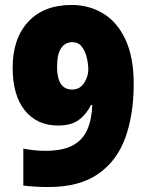

<svg xmlns="http://www.w3.org/2000/svg" viewBox="-20 -744 593 774"><path d="M519 -405Q519 -283 485.5 -189.5Q452 -96 376 -43Q300 10 175 10Q151 10 123.5 8.5Q96 7 74 4V-145Q95 -141 116 -138.5Q137 -136 163 -136Q233 -136 273.5 -158Q314 -180 332 -221.5Q350 -263 352 -321H347Q328 -283 297.5 -260.5Q267 -238 214 -238Q129 -238 80 -299Q31 -360 31 -471Q31 -589 94 -656.5Q157 -724 268 -724Q340 -724 397 -689Q454 -654 486.5 -583Q519 -512 519 -405ZM272 -574Q243 -574 226.5 -550Q210 -526 210 -473Q210 -430 225 -406.5Q240 -383 271 -383Q302 -383 319 -409.5Q336 -436 336 -463Q336 -485 330 -511Q324 -537 310 -555.5Q296 -574 272 -574Z"/></svg>

Font: Noto Sans Gujarati SemiCondensed Black
Style: Regular
Weight: 900
Width: 4
Designer: Jelle Bosma - Monotype Design Team, Universal Thirst
Foundry: Monotype Imaging Inc.
Version: Version 2.106; ttfautohint (v1.8.4.7-5d5b)